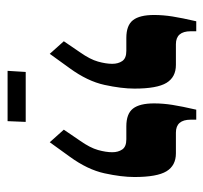

<svg xmlns="http://www.w3.org/2000/svg" viewBox="-36 -652 550 519"><g transform="rotate(90 239.5 -392.0)"><path d="M364 -251 330 -289 360 -333Q379 -360 385 -381.5Q391 -403 391 -420Q391 -436 383.5 -447Q376 -458 356 -458H321Q287 -458 273 -476Q259 -494 259 -533Q259 -557 263 -582.5Q267 -608 276 -647H303V-632Q303 -592 338 -592H394Q427 -592 442.5 -566.5Q458 -541 458 -480Q458 -445 448 -399Q438 -353 403 -305ZM125 -251 91 -289 121 -333Q140 -360 146 -381.5Q152 -403 152 -420Q152 -436 144.5 -447Q137 -458 117 -458H82Q48 -458 34 -476Q20 -494 20 -533Q20 -557 24 -582.5Q28 -608 37 -647H64V-632Q64 -592 99 -592H155Q188 -592 203.5 -566.5Q219 -541 219 -480Q219 -445 209 -399Q199 -353 164 -305ZM171 -137 174 -186H309L307 -137Z"/></g></svg>

Font: Noto Serif Hebrew ExtraCondensed
Style: Bold
Weight: 700
Width: 2
Designer: Monotype Design Team
Foundry: Monotype Imaging Inc.
Version: Version 2.004; ttfautohint (v1.8.4.7-5d5b)